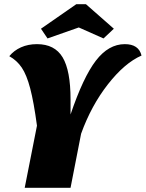

<svg xmlns="http://www.w3.org/2000/svg" viewBox="-20 -889 690 909"><path d="M571 -680Q637 -680 650 -626Q570 -591 491 -490Q412 -389 364 -256L314 0H97L155 -294Q140 -406 123 -470.5Q106 -535 83 -569Q60 -603 24 -623Q46 -650 79.5 -665Q113 -680 155 -680Q239 -680 276.5 -617.5Q314 -555 314 -418V-347Q374 -524 434 -602Q494 -680 571 -680ZM205 -707 174 -753 341 -869H387L519 -753L470 -707L353 -759Z"/></svg>

Font: Sansita ExtraBold Italic
Style: Regular
Weight: 800
Italic angle: -11°
Designer: Pablo Cosgaya
Foundry: Omnibus-Type
Version: Version 1.006